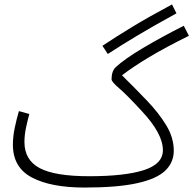

<svg xmlns="http://www.w3.org/2000/svg" viewBox="-20 -823 870 864"><path d="M465 -580 441 -617Q498 -655 573.5 -701Q649 -747 754 -803L774 -763Q670 -706 596.5 -662Q523 -618 465 -580ZM360 21Q210 21 124 -24Q38 -69 38 -172Q38 -208 46.5 -248.5Q55 -289 65 -323L112 -310Q105 -285 97.5 -250.5Q90 -216 90 -184Q90 -103 158.5 -66.5Q227 -30 382 -30Q542 -30 627.5 -57.5Q713 -85 713 -147Q713 -185 689 -229Q665 -273 619 -322Q551 -396 516.5 -425.5Q482 -455 482 -466Q482 -502 500 -520Q541 -558 623.5 -607Q706 -656 807 -707L830 -662Q725 -610 651.5 -566Q578 -522 529 -484Q589 -425 642 -369.5Q695 -314 728.5 -258.5Q762 -203 762 -145Q762 -92 723.5 -55Q685 -18 596.5 1.5Q508 21 360 21Z"/></svg>

Font: Noto Sans Arabic UI SmCn Lt
Style: Regular
Weight: 300
Width: 4
Designer: Monotype Design Team, Nadine Chahine and Nizar Qandah
Foundry: Monotype Imaging Inc.
Version: Version 2.010; ttfautohint (v1.8.4.7-5d5b)